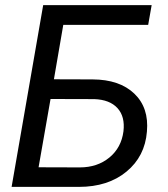

<svg xmlns="http://www.w3.org/2000/svg" viewBox="-20 -731 656 751"><path d="M559.6 -633.8H227.5L190.9 -420.9L342.3 -420.4Q447.8 -419.9 505.4 -364.7Q563 -309.6 554.7 -216.3Q546.9 -119.1 474.6 -59.6Q402.3 0 288.6 0H25.4L148.9 -710.9H573.2ZM177.7 -343.8 130.9 -76.7 292 -76.2Q360.8 -76.2 407.7 -114.7Q454.6 -153.3 462.9 -217.3Q469.7 -274.9 439.5 -308.1Q409.2 -341.3 348.6 -343.3Z"/></svg>

Font: Roboto
Style: Italic
Weight: 400
Italic angle: -12°
Designer: Google
Version: Version 2.134; 2016; ttfautohint (v1.6)